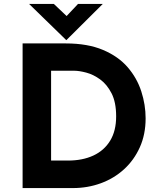

<svg xmlns="http://www.w3.org/2000/svg" viewBox="-20 -957 811 977"><path d="M95 0V-736H315Q426 -736 504 -703Q582 -670 629.5 -615Q677 -560 699 -492Q721 -424 721 -355Q721 -273 691.5 -207.5Q662 -142 611 -95.5Q560 -49 493 -24.5Q426 0 351 0ZM240 -140H326Q400 -140 455 -165.5Q510 -191 540.5 -241Q571 -291 571 -365Q571 -437 547.5 -482.5Q524 -528 489.5 -553Q455 -578 419 -587.5Q383 -597 358 -597H240ZM254 -937 332 -863 298 -853 377 -937H503L318 -753H317L128 -937Z"/></svg>

Font: Reem Kufi Fun
Style: Bold
Weight: 700
Designer: Khaled Hosny
Version: Version 1.005